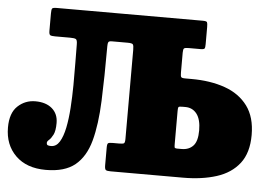

<svg xmlns="http://www.w3.org/2000/svg" viewBox="-53 -821 1265 911"><g transform="rotate(5 579.5 -365.0)"><path d="M0 -165Q0 -234 35.2 -267Q70.5 -300 119 -300Q169.5 -300 198.8 -274.8Q228 -249.5 228 -206Q228 -168.5 218.5 -150Q209 -131.5 199.5 -123.5Q190 -115.5 190 -109Q190 -100 195 -97.5Q200 -95 211 -95Q236 -95 251.5 -120.2Q267 -145.5 275.8 -188.2Q284.5 -231 288 -283.8Q291.5 -336.5 292 -391.8Q292.5 -447 291.8 -497.5Q291 -548 291 -586Q291 -607 284.2 -611Q277.5 -615 256.5 -615H185Q168.5 -615 162.2 -618.2Q156 -621.5 156 -639V-721Q156 -739.5 159.2 -744.8Q162.5 -750 181 -750H877Q894.5 -750 897.2 -744.8Q900 -739.5 900 -722V-640Q900 -624.5 897 -619.8Q894 -615 878 -615H821Q804 -615 799.5 -611.2Q795 -607.5 795 -591V-496Q795 -480 798 -475Q801 -470 817 -470H847.5Q938 -470 1007.2 -445.5Q1076.5 -421 1115.8 -368Q1155 -315 1155 -230Q1155 -145 1115.8 -94.5Q1076.5 -44 1007.2 -22Q938 0 847.5 0H503Q486 0 480.5 -4Q475 -8 475 -26V-111Q475 -128.5 480 -131.8Q485 -135 502 -135H532Q549.5 -135 554.8 -138.2Q560 -141.5 560 -159V-583Q560 -603.5 556 -609.2Q552 -615 531 -615H455Q442 -615 439 -609.5Q436 -604 436 -590.5Q436 -444 431.5 -330.2Q427 -216.5 405.8 -138.5Q384.5 -60.5 335.2 -20.2Q286 20 196 20Q104.5 20 52.2 -31.2Q0 -82.5 0 -165ZM810.5 -135H830Q864.5 -135 884.8 -156.8Q905 -178.5 905 -230Q905 -282 884.8 -308.5Q864.5 -335 830 -335H813.5Q799.5 -335 797.2 -331.2Q795 -327.5 795 -313V-157Q795 -144 796.2 -139.5Q797.5 -135 810.5 -135Z"/></g></svg>

Font: Besley* Narrow Fatface
Style: Regular
Weight: 900
Width: 4
Designer: Owen Earl
Foundry: indestructible type*
Version: Version 3.000; ttfautohint (v1.8.3)